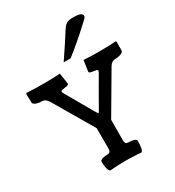

<svg xmlns="http://www.w3.org/2000/svg" viewBox="-236 -1160 1191 1303"><g transform="rotate(-30 360.0 -508.0)"><path d="M332.5 -788.1Q402.3 -890.6 455.6 -975.1Q472.2 -1001.5 488.8 -1011Q505.4 -1020.5 539.1 -1020.5Q578.1 -1020.5 594.5 -1013.4Q610.8 -1006.3 610.8 -990.7Q610.8 -983.9 604.2 -976.6Q597.7 -969.2 580.6 -954.1Q563.5 -939 553.2 -929.2Q536.1 -912.6 480.7 -865Q425.3 -817.4 386.7 -788.1ZM416.5 -289.1 416 -129.4Q416 -122.1 416.7 -117.9Q417.5 -113.8 420.2 -108.4Q422.9 -103 429.7 -100.3Q436.5 -97.7 447.3 -97.7Q469.7 -97.7 485.8 -91.8Q502 -85.9 502 -74.2Q502 -9.3 485.8 5.4Q412.6 0 360.4 0Q310.5 0 238.8 5.4Q228 -2.4 222.9 -25.9Q217.8 -49.3 217.8 -74.2Q217.8 -85.9 233.9 -91.8Q250 -97.7 272.5 -97.7Q291.5 -97.7 297.4 -105.7Q303.2 -113.8 303.2 -128.4V-289.1L119.1 -602.5Q100.6 -633.3 69.8 -633.3Q49.3 -633.3 31.7 -639.2Q14.2 -645 7.3 -656.7Q7.3 -667 6.3 -690.4Q5.4 -713.9 5.4 -723.1Q5.4 -732.4 9.8 -734.9Q71.3 -731 147.5 -731Q222.7 -731 272 -734.9Q273.4 -730.5 284.2 -652.8Q284.2 -652.3 284.4 -651.4Q284.7 -650.4 284.7 -649.9Q284.7 -640.6 268.8 -637.5Q252.9 -634.3 236.8 -632.1Q220.7 -629.9 220.7 -622.1Q220.7 -617.2 229.5 -601.6L348.6 -394Q362.3 -371.6 364.7 -370.1Q368.2 -371.1 380.4 -394Q462.4 -538.6 500 -601.6Q508.8 -616.2 508.8 -622.1Q508.8 -629.9 492.7 -632.1Q476.6 -634.3 460.7 -637.5Q444.8 -640.6 444.8 -649.9Q444.8 -650.4 445.1 -651.4Q445.3 -652.3 445.3 -652.8Q456.1 -730.5 457.5 -734.9Q503.4 -731 572.3 -731Q648.4 -731 710 -734.9Q714.4 -732.4 714.4 -723.1Q714.4 -718.3 712.9 -712.4V-705.1Q712.9 -700.2 713.1 -689.5Q713.4 -678.7 713.4 -673.3Q713.4 -667.5 712.4 -656.7Q705.6 -645 688 -639.2Q670.4 -633.3 649.9 -633.3Q618.2 -633.3 600.6 -602.5Z"/></g></svg>

Font: Coustard
Style: Regular
Weight: 400
Foundry: vernon adams
Version: Version 1.001